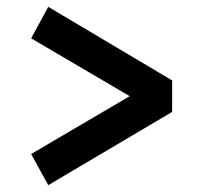

<svg xmlns="http://www.w3.org/2000/svg" viewBox="-20 -616 590 561"><path d="M121 -596 483 -381V-289L121 -75L71 -166L359 -335L71 -504Z"/></svg>

Font: Biryani DemiBold
Style: Regular
Weight: 600
Designer: Dan Reynolds and Mathieu Réguer
Foundry: Dan Reynolds and Mathieu Réguer
Version: Version 1.003;PS 001.003;hotconv 1.0.70;makeotf.lib2.5.58329